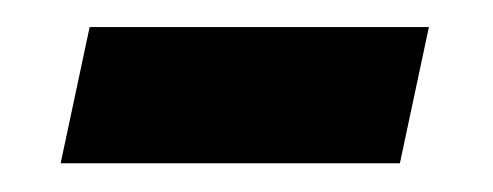

<svg xmlns="http://www.w3.org/2000/svg" viewBox="-20 -337 357 139"><path d="M23.9 -218.8 44.9 -317.4H290.5L269.5 -218.8Z"/></svg>

Font: Open Sans SemiBold
Style: Italic
Weight: 600
Italic angle: -12°
Designer: Monotype Design Team
Foundry: Monotype Imaging Inc.
Version: Version 3.003; ttfautohint (v1.8.4)